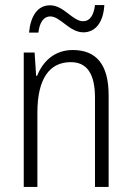

<svg xmlns="http://www.w3.org/2000/svg" viewBox="-20 -740 521 760"><path d="M95 -611H132C137 -655 155 -675 179 -675C219 -675 255 -612 310 -612C356 -612 389 -649 393 -720H356C351 -678 335 -656 309 -656C267 -656 233 -719 178 -719C129 -719 101 -677 95 -611ZM268 -542C195 -542 149 -496 127 -440H123L117 -532H74V0H128V-294C128 -429 176 -494 260 -494C323 -494 356 -450 356 -353V0H410V-363C410 -486 360 -542 268 -542Z"/></svg>

Font: Noto Sans Hebrew Condensed Light
Style: Regular
Weight: 300
Width: 3
Designer: Monotype Design Team
Foundry: Monotype Imaging Inc.
Version: Version 2.004